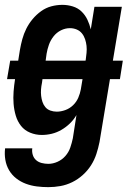

<svg xmlns="http://www.w3.org/2000/svg" viewBox="-31 -548 551 791"><path d="M168 223Q144 223 120.5 220Q97 217 75.5 209Q54 201 36 187Q18 173 6.5 153.5Q-5 134 -9 110.5Q-13 87 -10 63H102Q100 77 104 90Q108 103 117.5 111.5Q127 120 140.5 123.5Q154 127 168 127Q187 127 206 118.5Q225 110 238.5 94.5Q252 79 258.5 60Q265 41 269 22L284 -74Q273 -55 257 -39.5Q241 -24 222 -13Q203 -2 182.5 3Q162 8 141 8Q116 8 93 -1.5Q70 -11 55.5 -29.5Q41 -48 34 -71.5Q27 -95 25 -120Q23 -145 25 -171Q27 -197 31 -222H-2L11 -298H44L51 -342Q55 -365 61 -387Q67 -409 77.5 -430Q88 -451 103.5 -469.5Q119 -488 138.5 -502Q158 -516 180.5 -522Q203 -528 226 -528Q248 -528 269 -521.5Q290 -515 305 -500.5Q320 -486 329 -467Q338 -448 343 -427L358 -520H471L434 -298H475L463 -222H422L379 37Q374 62 366 86.5Q358 111 344 133Q330 155 310 173Q290 191 266.5 202.5Q243 214 218 218.5Q193 223 168 223ZM321 -298 322 -300Q324 -315 325.5 -330Q327 -345 325.5 -359Q324 -373 319.5 -386.5Q315 -400 306.5 -410.5Q298 -421 285 -426.5Q272 -432 257 -432Q238 -432 220 -423Q202 -414 189.5 -398Q177 -382 170.5 -363.5Q164 -345 161 -327L157 -298ZM203 -88Q220 -88 238 -94.5Q256 -101 270 -114.5Q284 -128 291.5 -145.5Q299 -163 302 -180L309 -222H144L142 -207Q139 -193 138 -179.5Q137 -166 138.5 -153Q140 -140 144 -128Q148 -116 156 -106.5Q164 -97 176.5 -92.5Q189 -88 203 -88Z"/></svg>

Font: Iosevka SS04
Style: Bold Italic
Weight: 700
Italic angle: -9°
Monospace: yes
Designer: Belleve Invis
Foundry: Belleve Invis
Version: Version 19.0.0; ttfautohint (v1.8.4)